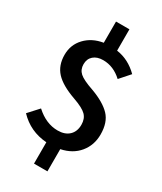

<svg xmlns="http://www.w3.org/2000/svg" viewBox="-241 -911 971 1153"><g transform="rotate(30 245.0 -334.5)"><path d="M463 -193Q463 -119 419 -65.5Q375 -12 297 4V158H204V10Q89 2 11 -80L75 -150Q146 -85 227 -85Q277 -85 305.5 -112Q334 -139 334 -186Q334 -228 309.5 -252.5Q285 -277 217 -301Q121 -335 78.5 -381Q36 -427 36 -500Q36 -570 82.5 -619Q129 -668 204 -680V-827H297V-679Q381 -667 446 -602L385 -533Q326 -588 254 -588Q212 -588 187.5 -566.5Q163 -545 163 -508Q163 -471 188 -448.5Q213 -426 286 -401Q376 -368 419.5 -322.5Q463 -277 463 -193Z"/></g></svg>

Font: Fira Sans Condensed Medium
Style: Regular
Weight: 500
Width: 3
Designer: Carrois Corporate & Edenspiekermann AG
Foundry: Carrois Corporate GbR & Edenspiekermann AG
Version: Version 4.203;PS 004.203;hotconv 1.0.88;makeotf.lib2.5.64775